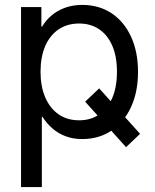

<svg xmlns="http://www.w3.org/2000/svg" viewBox="-20 -551 625 775"><path d="M380.4 -194.3 545.4 -10.7 488.8 43 323.7 -140.6ZM64.9 204.1V-522.5H147V-443.8H149.9Q165 -469.2 188.5 -489Q211.9 -508.8 243.2 -520Q274.4 -531.2 312 -531.2Q379.4 -531.2 430.2 -497.6Q481 -463.9 509 -402.8Q537.1 -341.8 537.1 -260.7Q537.1 -180.2 509 -119.1Q481 -58.1 430.2 -23.9Q379.4 10.3 312 10.3Q274.4 10.3 244.4 -1.2Q214.4 -12.7 191.2 -33Q168 -53.2 151.4 -79.6H148.9V204.1ZM299.3 -65.4Q345.7 -65.4 379.9 -88.6Q414.1 -111.8 433.1 -155.5Q452.1 -199.2 452.1 -261.2Q452.1 -323.2 433.1 -366.7Q414.1 -410.2 379.9 -433.1Q345.7 -456.1 299.3 -456.1Q251 -456.1 215.8 -431.9Q180.7 -407.7 162.1 -364Q143.6 -320.3 143.6 -261.2Q143.6 -202.6 162.4 -158.4Q181.2 -114.3 216.1 -89.8Q251 -65.4 299.3 -65.4Z"/></svg>

Font: Inter 28pt
Style: Regular
Weight: 400
Designer: Rasmus Andersson
Foundry: rsms
Version: Version 4.001;git-66647c0bb